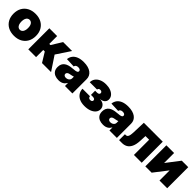

<svg xmlns="http://www.w3.org/2000/svg" viewBox="392 -1971 3412 3412"><g transform="rotate(45 2098.5 -264.5)"><path d="M307.6 10.7Q222.2 10.7 158.7 -23.2Q95.2 -57.1 60.5 -118.9Q25.9 -180.7 25.9 -263.7Q25.9 -347.2 60.5 -408.7Q95.2 -470.2 158.7 -504.4Q222.2 -538.6 307.6 -538.6Q394 -538.6 457 -504.4Q520 -470.2 554.7 -408.7Q589.4 -347.2 589.4 -263.7Q589.4 -180.7 554.7 -118.9Q520 -57.1 457 -23.2Q394 10.7 307.6 10.7ZM307.6 -138.7Q332 -138.7 350.8 -153.3Q369.6 -168 380.1 -196Q390.6 -224.1 390.6 -264.2Q390.6 -305.2 380.1 -332.8Q369.6 -360.4 350.8 -374.5Q332 -388.7 307.6 -388.7Q283.7 -388.7 264.6 -374.5Q245.6 -360.4 235.1 -332.8Q224.6 -305.2 224.6 -264.2Q224.6 -224.1 235.1 -196Q245.6 -168 264.6 -153.3Q283.7 -138.7 307.6 -138.7Z M660.6 0V-529.3H856.4V-332H885.3L1007.3 -529.3H1231.9L1057.1 -265.1L1232.9 0H1005.4L895 -180.2H856.4V0Z M1426.8 9.3Q1374.5 9.3 1334.7 -7.8Q1294.9 -24.9 1272.5 -59.1Q1250 -93.3 1250 -146Q1250 -189.9 1265.1 -220.9Q1280.3 -252 1307.4 -271.5Q1334.5 -291 1370.8 -301.5Q1407.2 -312 1449.2 -314.9Q1494.6 -318.4 1522.2 -323.2Q1549.8 -328.1 1562.3 -337.2Q1574.7 -346.2 1574.7 -361.3V-363.3Q1574.7 -375.5 1567.1 -384.5Q1559.6 -393.6 1546.4 -398.4Q1533.2 -403.3 1514.6 -403.3Q1495.6 -403.3 1481.2 -397.9Q1466.8 -392.6 1458 -382.1Q1449.2 -371.6 1446.8 -355.5L1269 -363.3Q1274.9 -416.5 1304.7 -455.8Q1334.5 -495.1 1388.4 -516.8Q1442.4 -538.6 1520.5 -538.6Q1579.1 -538.6 1625.5 -525.9Q1671.9 -513.2 1703.9 -489.3Q1735.8 -465.3 1752.4 -432.1Q1769 -398.9 1769 -357.9V0H1582V-74.2H1579.1Q1562 -43.5 1539.6 -25.4Q1517.1 -7.3 1489 1Q1460.9 9.3 1426.8 9.3ZM1490.2 -113.8Q1511.7 -113.8 1531.5 -122.3Q1551.3 -130.9 1564 -147.2Q1576.7 -163.6 1576.7 -187.5V-230Q1568.8 -227.5 1560.5 -224.9Q1552.2 -222.2 1542.7 -220Q1533.2 -217.8 1522.2 -215.6Q1511.2 -213.4 1498.5 -210.9Q1477.1 -207.5 1462.6 -200.2Q1448.2 -192.9 1440.9 -182.1Q1433.6 -171.4 1433.6 -157.7Q1433.6 -143.6 1440.9 -133.8Q1448.2 -124 1460.9 -118.9Q1473.6 -113.8 1490.2 -113.8Z M2076.7 7.8Q1997.1 7.8 1943.8 -19Q1890.6 -45.9 1863.8 -90.1Q1836.9 -134.3 1836.9 -186H2025.4Q2024.9 -165 2038.3 -152.6Q2051.8 -140.1 2075.2 -140.1Q2097.2 -140.1 2110.1 -150.6Q2123 -161.1 2123 -176.8Q2123 -195.3 2108.2 -205.3Q2093.3 -215.3 2067.4 -215.3H2020.5V-319.8H2067.4Q2092.8 -319.8 2107.4 -330.1Q2122.1 -340.3 2122.1 -359.4Q2122.1 -375.5 2109.9 -386Q2097.7 -396.5 2077.1 -396.5Q2055.7 -396.5 2043 -386.5Q2030.3 -376.5 2030.3 -358.9H1846.2Q1846.2 -410.2 1874.5 -450.7Q1902.8 -491.2 1955.3 -514.9Q2007.8 -538.6 2079.1 -538.6Q2145.5 -538.6 2196.3 -518.8Q2247.1 -499 2275.9 -463.9Q2304.7 -428.7 2304.7 -382.3Q2304.7 -335.9 2271.5 -308.1Q2238.3 -280.3 2188 -277.8V-276.4Q2255.9 -271.5 2289.6 -237.3Q2323.2 -203.1 2323.2 -155.8Q2323.2 -107.9 2292.2 -70.8Q2261.2 -33.7 2205.8 -12.9Q2150.4 7.8 2076.7 7.8Z M2544.4 9.3Q2492.2 9.3 2452.4 -7.8Q2412.6 -24.9 2390.1 -59.1Q2367.7 -93.3 2367.7 -146Q2367.7 -189.9 2382.8 -220.9Q2397.9 -252 2425 -271.5Q2452.1 -291 2488.5 -301.5Q2524.9 -312 2566.9 -314.9Q2612.3 -318.4 2639.9 -323.2Q2667.5 -328.1 2679.9 -337.2Q2692.4 -346.2 2692.4 -361.3V-363.3Q2692.4 -375.5 2684.8 -384.5Q2677.2 -393.6 2664.1 -398.4Q2650.9 -403.3 2632.3 -403.3Q2613.3 -403.3 2598.9 -397.9Q2584.5 -392.6 2575.7 -382.1Q2566.9 -371.6 2564.5 -355.5L2386.7 -363.3Q2392.6 -416.5 2422.4 -455.8Q2452.1 -495.1 2506.1 -516.8Q2560.1 -538.6 2638.2 -538.6Q2696.8 -538.6 2743.2 -525.9Q2789.6 -513.2 2821.5 -489.3Q2853.5 -465.3 2870.1 -432.1Q2886.7 -398.9 2886.7 -357.9V0H2699.7V-74.2H2696.8Q2679.7 -43.5 2657.2 -25.4Q2634.8 -7.3 2606.7 1Q2578.6 9.3 2544.4 9.3ZM2607.9 -113.8Q2629.4 -113.8 2649.2 -122.3Q2668.9 -130.9 2681.6 -147.2Q2694.3 -163.6 2694.3 -187.5V-230Q2686.5 -227.5 2678.2 -224.9Q2669.9 -222.2 2660.4 -220Q2650.9 -217.8 2639.9 -215.6Q2628.9 -213.4 2616.2 -210.9Q2594.7 -207.5 2580.3 -200.2Q2565.9 -192.9 2558.6 -182.1Q2551.3 -171.4 2551.3 -157.7Q2551.3 -143.6 2558.6 -133.8Q2565.9 -124 2578.6 -118.9Q2591.3 -113.8 2607.9 -113.8Z M2941.9 0V-147.5H2963.4Q2979.5 -147.5 2990.7 -154.8Q3002 -162.1 3009.5 -177.7Q3017.1 -193.4 3021.2 -218.5Q3025.4 -243.7 3026.9 -278.3L3035.6 -529.3H3510.7V0H3314.9V-382.8H3223.1L3217.3 -258.8Q3212.9 -162.1 3185.3 -105.5Q3157.7 -48.8 3114.3 -24.4Q3070.8 0 3017.1 0Z M4151.4 0H3958V-253.4H3956.5L3760.3 0H3601.6V-529.3H3795.4V-279.3H3796.4L3988.3 -529.3H4151.4Z"/></g></svg>

Font: Inter 24pt Black
Style: Regular
Weight: 900
Designer: Rasmus Andersson
Foundry: rsms
Version: Version 4.001;git-66647c0bb